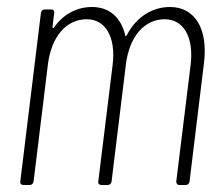

<svg xmlns="http://www.w3.org/2000/svg" viewBox="-20 -529 634 549"><path d="M466 -509C418 -509 371 -483 343 -429C340 -425 338 -424 338 -428C326 -480 292 -509 243 -509C202 -509 162 -490 135 -451C133 -448 130 -448 130 -452L135 -492C136 -498 132 -502 127 -502H108C102 -502 98 -498 97 -492L38 -10C37 -4 41 0 47 0H65C71 0 75 -4 76 -10L117 -345C127 -425 170 -474 228 -474C281 -474 312 -424 302 -343L261 -10C260 -4 264 0 270 0H288C294 0 298 -4 299 -10L340 -345C350 -425 393 -474 451 -474C504 -474 535 -424 525 -343L484 -10C484 -4 487 0 493 0H511C517 0 521 -4 522 -10L563 -347C576 -447 537 -509 466 -509Z"/></svg>

Font: Barlow Condensed ExtraLight
Style: Italic
Weight: 275
Width: 3
Italic angle: -7°
Designer: Jeremy Tribby
Foundry: Tribby Type
Version: Version 1.422;hotconv 1.0.109;makeotfexe 2.5.65596